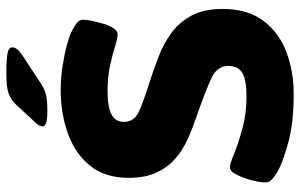

<svg xmlns="http://www.w3.org/2000/svg" viewBox="-186 -728 923 590"><g transform="rotate(-90 275.0 -433.5)"><path d="M281 8Q191 8 130 -9Q69 -26 41 -42Q27 -51 18 -59Q9 -67 9 -79Q9 -95 15.5 -120.5Q22 -146 32.5 -167Q43 -188 55 -188Q66 -188 97.5 -175Q129 -162 175 -149.5Q221 -137 273 -137Q324 -137 345.5 -150Q367 -163 367 -193Q367 -227 330 -244.5Q293 -262 216 -289Q180 -301 145.5 -316Q111 -331 83.5 -354.5Q56 -378 39.5 -413Q23 -448 23 -499Q23 -572 60.5 -618Q98 -664 159.5 -686Q221 -708 294 -708Q329 -708 365 -702.5Q401 -697 431 -689Q461 -681 477 -672Q491 -665 500 -657.5Q509 -650 509 -639Q509 -630 505.5 -612.5Q502 -595 496.5 -576.5Q491 -558 482.5 -545.5Q474 -533 464 -533Q452 -533 427 -541Q402 -549 367 -556.5Q332 -564 291 -564Q239 -564 217 -551.5Q195 -539 195 -514Q195 -482 227 -467.5Q259 -453 314 -436Q354 -423 394.5 -407.5Q435 -392 468 -368Q501 -344 521.5 -306Q542 -268 542 -210Q542 -133 505 -84.5Q468 -36 408.5 -14Q349 8 281 8ZM229 -749Q201 -749 191 -753Q181 -757 181 -763Q181 -767 183.5 -773Q186 -779 195 -788L248 -845Q263 -861 282.5 -868Q302 -875 343 -875Q386 -875 405 -871.5Q424 -868 424 -856Q424 -849 417.5 -841Q411 -833 394 -822L313 -769Q297 -758 280 -753.5Q263 -749 229 -749Z"/></g></svg>

Font: Asap Semi Expanded ExtraBold
Style: Regular
Weight: 800
Width: 6
Designer: Pablo Cosgaya
Foundry: Omnibus-Type
Version: Version 3.001; ttfautohint (v1.8.4.7-5d5b)